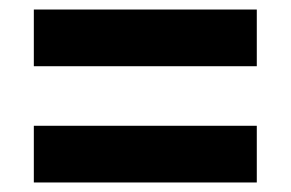

<svg xmlns="http://www.w3.org/2000/svg" viewBox="-20 -507 610 403"><path d="M519 -368H51V-487H519ZM519 -124H51V-243H519Z"/></svg>

Font: Haskoy Bold
Style: Regular
Weight: 700
Designer: Ertekin Erdin
Foundry: Ertekin Erdin
Version: Version 1.500; ttfautohint (v1.8.3)